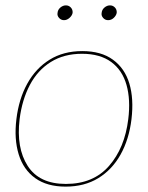

<svg xmlns="http://www.w3.org/2000/svg" viewBox="-20 -688 550 714"><path d="M286 -498Q356 -498 400 -466Q444 -434 461 -377.5Q478 -321 469 -245Q460 -170 428.5 -113.5Q397 -57 345.5 -25.5Q294 6 224 6Q155 6 111 -25.5Q67 -57 49.5 -114Q32 -171 41 -245Q50 -320 81.5 -377Q113 -434 164.5 -466Q216 -498 286 -498ZM225 -4Q327 -4 385.5 -71Q444 -138 457 -245Q466 -317 450.5 -372Q435 -427 393.5 -457.5Q352 -488 285 -488Q218 -488 169 -457.5Q120 -427 91 -372Q62 -317 53 -245Q40 -138 83 -71Q126 -4 225 -4ZM250 -640Q248 -630 238.5 -621.5Q229 -613 218 -613Q207 -613 199.5 -621.5Q192 -630 194 -640Q195 -652 204.5 -660Q214 -668 225 -668Q236 -668 243.5 -660Q251 -652 250 -640ZM414 -640Q412 -630 403 -621.5Q394 -613 382 -613Q371 -613 363.5 -621.5Q356 -630 358 -640Q359 -652 368.5 -660Q378 -668 389 -668Q400 -668 407.5 -660Q415 -652 414 -640Z"/></svg>

Font: Aleo Thin
Style: Italic
Weight: 250
Italic angle: -7°
Designer: Alessio Laiso
Foundry: Alessio Laiso
Version: Version 2.001;gftools[0.9.29]